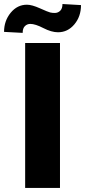

<svg xmlns="http://www.w3.org/2000/svg" viewBox="-58 -922 417 942"><path d="M236.3 0H65.4V-710.9H236.3ZM339.4 -897Q339.4 -841.3 306.9 -802.5Q274.4 -763.7 226.6 -763.7Q194.3 -763.7 154.8 -784.2Q115.2 -804.7 90.8 -804.7Q75.2 -804.7 64.2 -793.9Q53.2 -783.2 53.2 -760.7L-38.1 -765.6Q-38.1 -819.8 -5.6 -859.4Q26.9 -898.9 74.2 -898.9Q98.6 -898.9 138.2 -881.1Q177.7 -863.3 188.2 -860.8Q198.7 -858.4 210.4 -858.4Q226.1 -858.4 237.3 -869.1Q248.5 -879.9 248.5 -902.3Z"/></svg>

Font: Sadagaat-English
Style: Regular
Weight: 900
Designer: Ahmed alsheikh
Foundry: Ahmed alsheikh Design
Version: Version 2.137;January 17, 2018;FontCreator 11.0.0.2408 64-bi